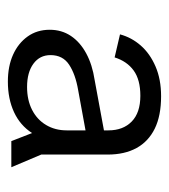

<svg xmlns="http://www.w3.org/2000/svg" viewBox="10 -770 439 500"><g transform="rotate(90 230.0 -520.5)"><path d="M327 -384Q307 -353 272.5 -337Q238 -321 193 -321Q153 -321 123 -334.5Q93 -348 75.5 -372.5Q58 -397 58 -430Q58 -461 74 -485Q90 -509 119.5 -525Q149 -541 189 -547L346 -576V-528L215 -504Q174 -497 149 -480.5Q124 -464 124 -432Q124 -404 146.5 -387.5Q169 -371 207 -371Q241 -371 266.5 -384Q292 -397 306 -420.5Q320 -444 320 -474V-583Q320 -621 297 -643.5Q274 -666 230 -666Q188 -666 164 -648.5Q140 -631 130 -599L70 -613Q78 -643 99 -667Q120 -691 153.5 -705.5Q187 -720 231 -720Q282 -720 315.5 -703.5Q349 -687 366 -656Q383 -625 383 -581V-408L416 -330H348Z"/></g></svg>

Font: TikTok Sans 24pt Light
Style: Regular
Weight: 300
Version: Version 4.000